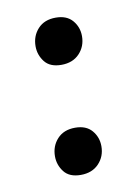

<svg xmlns="http://www.w3.org/2000/svg" viewBox="-56 -428 350 481"><g transform="rotate(-10 119.0 -187.5)"><path d="M112 12Q83 12 69.5 -5.5Q56 -23 56 -45Q56 -71 72.5 -89Q89 -107 118 -107Q146 -107 160.5 -90Q175 -73 175 -50Q175 -24 158 -6Q141 12 112 12ZM112 -268Q83 -268 69.5 -285.5Q56 -303 56 -325Q56 -351 72.5 -369Q89 -387 118 -387Q146 -387 160.5 -370Q175 -353 175 -330Q175 -304 158 -286Q141 -268 112 -268Z"/></g></svg>

Font: Alegreya
Style: Regular
Weight: 400
Designer: Juan Pablo del Peral
Foundry: Juan Pablo del Peral
Version: Version 1.003